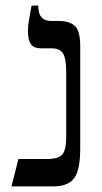

<svg xmlns="http://www.w3.org/2000/svg" viewBox="-20 -667 365 687"><path d="M21 0 46 -98H147Q191 -98 204 -115.5Q217 -133 217 -176V-407Q217 -456 206 -475Q195 -494 165 -494H127Q102 -494 91 -508.5Q80 -523 80 -555Q80 -576 83.5 -595Q87 -614 93 -647H117V-644Q117 -592 163 -592H191Q228 -592 247.5 -574.5Q267 -557 267 -503V-134Q267 -59 245.5 -29.5Q224 0 169 0Z"/></svg>

Font: Noto Serif Hebrew SemiCondensed
Style: Regular
Weight: 400
Width: 4
Designer: Monotype Design Team
Foundry: Monotype Imaging Inc.
Version: Version 2.004; ttfautohint (v1.8.4.7-5d5b)